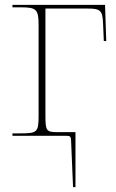

<svg xmlns="http://www.w3.org/2000/svg" viewBox="-20 -556 476 786"><path d="M271 19 279 210H289V-15H215C169 -15 166 -21 166 -84V-521H338C391 -521 400 -514 402 -458L405 -388H415L410 -536H31V-526H66C130 -526 138 -517 138 -452V-84C138 -14 133 -10 61 -10H31V0H253C268 0 270 4 271 19Z"/></svg>

Font: Noto Serif Display Thin
Style: Regular
Weight: 100
Designer: Monotype Design Team
Foundry: Monotype Imaging Inc.
Version: Version 2.009